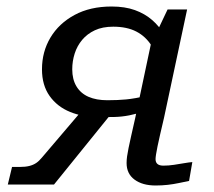

<svg xmlns="http://www.w3.org/2000/svg" viewBox="-20 -567 659 590"><path d="M247 -245 332 -230 146 0H4L17 -54H41Q58 -54 70 -57Q82 -60 91 -66Q100 -72 109 -83ZM508 -404 474 -356Q464 -397 446 -426Q428 -455 399 -470Q370 -485 328 -485Q295 -485 271.5 -474Q248 -463 232.5 -444.5Q217 -426 209.5 -402.5Q202 -379 202 -354Q202 -323 215 -301.5Q228 -280 252 -269.5Q276 -259 310 -259Q342 -259 368 -261.5Q394 -264 433 -273L423 -225Q400 -217 377 -212.5Q354 -208 330.5 -207.5Q307 -207 282 -207Q235 -207 195.5 -223Q156 -239 132.5 -272Q109 -305 109 -354Q109 -408 135 -451.5Q161 -495 209 -521Q257 -547 323 -547Q364 -547 394.5 -536Q425 -525 447.5 -505.5Q470 -486 484.5 -460.5Q499 -435 508 -404ZM484 -205Q477 -175 472 -153.5Q467 -132 464 -117Q461 -102 459.5 -92.5Q458 -83 458 -78Q458 -68 464 -63Q470 -58 482 -58Q498 -58 514.5 -60.5Q531 -63 545.5 -65.5Q560 -68 571 -69L561 -11Q546 -8 529.5 -4.5Q513 -1 495.5 1Q478 3 458 3Q418 3 393.5 -15Q369 -33 369 -66Q369 -76 370.5 -86.5Q372 -97 375 -112Q378 -127 383 -149Q388 -171 395 -202L448 -452L457 -458L495 -538H555Z"/></svg>

Font: Roboto Serif
Style: Italic
Weight: 400
Italic angle: -10°
Designer: Greg Gazdowicz
Foundry: Commercial Type
Version: Version 1.008